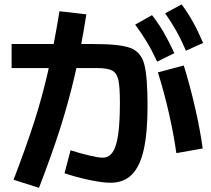

<svg xmlns="http://www.w3.org/2000/svg" viewBox="-20 -829 978 890"><path d="M255.7 -776.8 380.2 -762.6Q355.3 -603.4 326.8 -480.8Q298.3 -358.1 259.7 -236.3Q221 -114.5 160.7 41.7L42.9 4.3Q103.2 -153.9 139 -265.4Q174.8 -376.9 201.5 -493.3Q228.2 -609.7 255.7 -776.8ZM711.9 -493.5 831.8 -525.4Q860.4 -433.7 883.8 -332.1Q907.3 -230.5 919.6 -140.8L797.4 -119.1Q786 -203.4 763.2 -303.3Q740.5 -403.2 711.9 -493.5ZM606.6 -715 684.7 -758.8Q714.5 -721 738.6 -679.4Q762.6 -637.7 788.3 -582.7L708.5 -543.2Q685.1 -593.8 660.9 -634.1Q636.6 -674.5 606.6 -715ZM745.4 -767.3 822 -808.6Q851.7 -768.4 875.4 -725.6Q899 -682.8 921.5 -629.9L842 -594Q820.3 -644.7 797.3 -685.5Q774.4 -726.4 745.4 -767.3ZM279 -25.9 307.1 -132.5Q352.6 -117.8 394.5 -108Q436.4 -98.2 456 -98.2Q484.5 -98.2 501.9 -123.4Q519.4 -148.6 527.6 -204.2Q535.8 -259.9 535.8 -353.2Q535.8 -425.9 528.7 -458.2Q521.5 -490.6 499.9 -502Q478.2 -513.5 428.6 -513.5H33.8V-624.9H415.7Q535.4 -624.9 584.1 -606.8Q632.8 -588.8 648.4 -532.4Q663.9 -475.9 663.9 -337.7Q663.9 -212.8 646.2 -134.8Q628.6 -56.9 590.9 -19.4Q553.3 18.1 492.4 18.1Q454.7 18.1 394.2 5.3Q333.6 -7.6 279 -25.9Z"/></svg>

Font: WEMIX Pretendard Variable
Style: Regular
Weight: 400
Designer: Base glyphs from Inter by Rasmus Andersson; Hangeul glyphs from Noto Sans CJK(Source Han Sans) by Jang Soo-young and Kan
Foundry: Kil Hyung-jin
Version: Version 1.000;Glyphs 3.2 (3208)